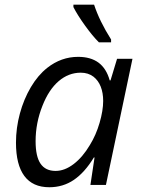

<svg xmlns="http://www.w3.org/2000/svg" viewBox="-20 -786 606 816"><path d="M47.9 -179.7Q47.9 -242.2 64.5 -303.5Q81.1 -364.7 111.1 -415.5Q141.1 -466.3 180.7 -497.6Q240.2 -544.4 312 -544.4Q365.2 -544.4 398.7 -519.8Q432.1 -495.1 446.3 -444.3H449.7L477.5 -536.1H543L430.2 0H364.3L381.8 -116.7H378.9Q340.3 -53.2 294.2 -21.7Q248 9.8 189.5 9.8Q119.1 9.8 83.5 -38.1Q47.9 -85.9 47.9 -179.7ZM361.8 -169.4Q388.2 -211.9 403.3 -264.2Q418.5 -316.4 418.5 -356.9Q418.5 -391.1 408.2 -417.5Q397.9 -443.8 377.4 -460Q355 -477.1 323.2 -477.1Q271.5 -477.1 229.5 -441.2Q187.5 -405.3 160.6 -336.9Q131.3 -263.7 131.3 -186Q131.3 -121.1 152.3 -90.3Q173.3 -59.6 216.3 -59.6Q254.9 -59.6 293.2 -88.9Q331.5 -118.2 361.8 -169.4ZM292 -755.9V-766.1H379.9Q402.3 -697.3 452.1 -618.2V-606H400.4Q373 -633.3 341.1 -677.7Q309.1 -722.2 292 -755.9Z"/></svg>

Font: Viking Open Sans
Style: Italic
Weight: 400
Italic angle: -12°
Foundry: Ascender Corporation
Version: Version 2.000